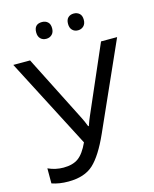

<svg xmlns="http://www.w3.org/2000/svg" viewBox="-133 -996 880 1095"><g transform="rotate(-15 307.0 -449.0)"><path d="M175 -859Q175 -908 222 -908Q242 -908 255.5 -896Q269 -884 269 -859Q269 -835 255.5 -822Q242 -809 222 -809Q201 -809 188 -822Q175 -835 175 -859ZM363 -859Q363 -884 376 -896Q389 -908 409 -908Q429 -908 442.5 -896Q456 -884 456 -859Q456 -835 442.5 -822Q429 -809 409 -809Q389 -809 376 -822Q363 -835 363 -859ZM614 -714 386 -203Q334 -87 281.5 -38.5Q229 10 133 10Q79 10 36 -5V-94Q79 -74 127 -74Q182 -74 215 -98Q248 -122 276 -183L1 -714H100L299 -321Q311 -298 323 -266H327Q338 -298 347 -318L519 -714Z"/></g></svg>

Font: Advent Sans Logo
Style: Regular
Weight: 400
Designer: Types & Symbols
Foundry: Types & Symbols
Version: Version 1.002